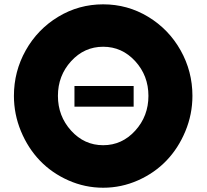

<svg xmlns="http://www.w3.org/2000/svg" viewBox="-20 -860 966 895"><path d="M44.9 -413.1Q44.9 -527.3 100.1 -625.5Q155.3 -723.6 251.2 -781.7Q347.2 -839.8 460.9 -839.8Q574.7 -839.8 670.7 -781.7Q766.6 -723.6 821.8 -625.5Q877 -527.3 877 -413.1Q877 -327.6 844.2 -248.5Q811.5 -169.4 756.1 -111.6Q700.7 -53.7 623.3 -19.3Q545.9 15.1 460.9 15.1Q376 15.1 298.6 -19.3Q221.2 -53.7 165.8 -111.6Q110.4 -169.4 77.6 -248.5Q44.9 -327.6 44.9 -413.1ZM311.5 -574.7Q250 -507.3 250 -413.1Q250 -318.8 311.5 -251Q373 -183.1 460.9 -183.1Q548.8 -183.1 610.4 -251Q671.9 -318.8 671.9 -413.1Q671.9 -507.3 610.4 -574.7Q548.8 -642.1 460.9 -642.1Q373 -642.1 311.5 -574.7ZM327.1 -362.8V-459H603V-362.8Z"/></svg>

Font: Hussar Preview
Style: Bold
Weight: 700
Foundry: Cannot Into Space Fonts, PlusOne Fonts
Version: Version 2.29RC2 "Millennial"